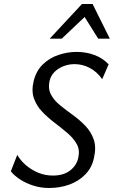

<svg xmlns="http://www.w3.org/2000/svg" viewBox="-20 -927 568 958"><path d="M225 11Q184 11 147.5 -0.5Q111 -12 82 -30.5Q53 -49 34 -72L66 -154Q84 -124 111.5 -101Q139 -78 172.5 -64.5Q206 -51 244 -51Q297 -51 330 -76.5Q363 -102 371 -142Q379 -180 362.5 -209Q346 -238 316 -263.5Q286 -289 252.5 -314.5Q219 -340 191 -369Q163 -398 149.5 -435.5Q136 -473 148 -523Q161 -574 194 -606Q227 -638 272 -653Q317 -668 362 -668Q410 -668 451.5 -652.5Q493 -637 522 -606L490 -532Q464 -569 428 -588Q392 -607 352 -607Q324 -607 297.5 -597Q271 -587 252 -568Q233 -549 227 -522Q219 -484 234.5 -455Q250 -426 279.5 -402Q309 -378 343 -353.5Q377 -329 405.5 -299.5Q434 -270 447.5 -231.5Q461 -193 449 -140Q439 -91 406 -57Q373 -23 326 -6Q279 11 225 11ZM228 -734 389 -907H442L419 -858L288 -734ZM470 -734 393 -857 389 -907H442L528 -734Z"/></svg>

Font: Ysabeau Office Medium
Style: Italic
Weight: 500
Italic angle: -12°
Designer: Christian Thalmann (Catharsis Fonts)
Version: Version 2.001;gftools[0.9.30]; featfreeze: tnum,lnum,ss02